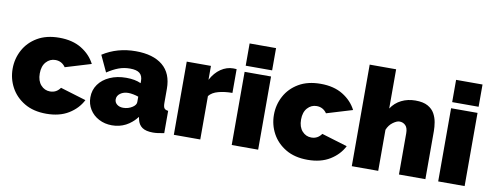

<svg xmlns="http://www.w3.org/2000/svg" viewBox="-62 -1039 3486 1359"><g transform="rotate(10 1681.0 -360.0)"><path d="M308 10Q215 10 150.5 -28.5Q86 -67 52.5 -129Q19 -191 19 -263Q19 -335 52.5 -397.5Q86 -460 150.5 -498Q215 -536 308 -536Q403 -536 468 -496Q533 -456 565 -393L380 -337Q353 -376 307 -376Q268 -376 241 -346Q214 -316 214 -263Q214 -210 241 -180Q268 -150 307 -150Q353 -150 380 -189L565 -133Q533 -70 468 -30Q403 10 308 10Z M596 -159Q596 -212 625 -252.5Q654 -293 705.5 -316Q757 -339 823 -339Q887 -339 929 -319V-335Q929 -372 907.5 -390Q886 -408 838 -408Q794 -408 755.5 -393.5Q717 -379 675 -351L620 -469Q724 -536 857 -536Q982 -536 1050.5 -479.5Q1119 -423 1119 -312V-210Q1119 -183 1127 -172.5Q1135 -162 1155 -160V0Q1132 5 1111.5 7.5Q1091 10 1075 10Q1024 10 997.5 -8.5Q971 -27 963 -63L959 -82Q887 10 780 10Q728 10 686 -12Q644 -34 620 -72.5Q596 -111 596 -159ZM904 -146Q929 -163 929 -183V-222Q913 -228 892.5 -232Q872 -236 856 -236Q822 -236 798.5 -219Q775 -202 775 -176Q775 -154 792.5 -140Q810 -126 837 -126Q874 -126 904 -146Z M1581 -364Q1526 -364 1481 -352Q1436 -340 1414 -312V0H1224V-526H1398V-426Q1426 -479 1468 -507.5Q1510 -536 1557 -536Q1576 -536 1581 -535Z M1640 -570V-730H1830V-570ZM1640 0V-526H1830V0Z M2186 10Q2093 10 2028.5 -28.5Q1964 -67 1930.5 -129Q1897 -191 1897 -263Q1897 -335 1930.5 -397.5Q1964 -460 2028.5 -498Q2093 -536 2186 -536Q2281 -536 2346 -496Q2411 -456 2443 -393L2258 -337Q2231 -376 2185 -376Q2146 -376 2119 -346Q2092 -316 2092 -263Q2092 -210 2119 -180Q2146 -150 2185 -150Q2231 -150 2258 -189L2443 -133Q2411 -70 2346 -30Q2281 10 2186 10Z M3032 0H2842V-296Q2842 -335 2824.5 -352.5Q2807 -370 2781 -370Q2762 -370 2734.5 -350Q2707 -330 2693 -295V0H2503V-730H2693V-448Q2721 -491 2766.5 -513.5Q2812 -536 2867 -536Q2923 -536 2956 -517.5Q2989 -499 3005 -470Q3021 -441 3026.5 -408Q3032 -375 3032 -346Z M3124 -570V-730H3314V-570ZM3124 0V-526H3314V0Z"/></g></svg>

Font: Raleway Black
Style: Regular
Weight: 900
Designer: Matt McInerney, Pablo Impallari, Rodrigo Fuenzalida
Foundry: Matt McInerney, Pablo Impallari, Rodrigo Fuenzalida
Version: Version 4.026